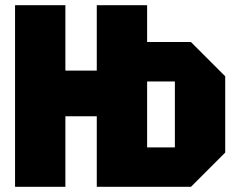

<svg xmlns="http://www.w3.org/2000/svg" viewBox="-20 -720 911 740"><path d="M38 0V-700H232V-448H353V-700H547V-558H716L848 -426V-132L716 0H353V-272H232V0ZM654 -406H547V-152H654Z"/></svg>

Font: Tektur SemiCondensed ExtraBold
Style: Regular
Weight: 800
Width: 4
Designer: Adam Jagosz
Foundry: Adam Jagosz
Version: Version 1.005;gftools[0.9.30]